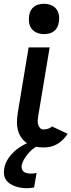

<svg xmlns="http://www.w3.org/2000/svg" viewBox="-77 -770 377 1013"><path d="M153 8Q129 8 107 3Q85 -2 66.5 -14Q48 -26 35.5 -44Q23 -62 17.5 -83.5Q12 -105 12.5 -128.5Q13 -152 17 -176L74 -520H185L125 -160Q123 -148 122 -136.5Q121 -125 124 -114Q127 -103 134 -95Q141 -87 153 -87Q164 -87 176 -90.5Q188 -94 197 -103L280 -64Q270 -48 256 -34Q242 -20 225 -10Q208 0 189.5 4Q171 8 153 8ZM65 223Q49 223 33.5 220.5Q18 218 3.5 213Q-11 208 -23.5 200Q-36 192 -44.5 180Q-53 168 -55.5 152.5Q-58 137 -55 121Q-51 92 -32.5 65Q-14 38 11.5 18Q37 -2 66 -14.5Q95 -27 125 -33L120 0Q105 8 92 19.5Q79 31 68 44.5Q57 58 48.5 73Q40 88 37 104Q36 114 39 123Q42 132 49.5 137Q57 142 67 144Q77 146 87 146Q94 146 101.5 145Q109 144 116 142L103 219Q93 221 83.5 222Q74 223 65 223ZM155 -590Q136 -590 118.5 -597Q101 -604 90 -618Q79 -632 76.5 -651Q74 -670 77 -689Q79 -703 85.5 -715Q92 -727 103.5 -735.5Q115 -744 128.5 -747Q142 -750 155 -750Q174 -750 192 -743Q210 -736 220.5 -722Q231 -708 234 -689Q237 -670 233 -651Q231 -637 224.5 -625Q218 -613 206.5 -604.5Q195 -596 181.5 -593Q168 -590 155 -590Z"/></svg>

Font: Iosevka QP
Style: Bold Italic
Weight: 700
Italic angle: -9°
Designer: Belleve Invis
Foundry: Belleve Invis
Version: Version 20.0.0; ttfautohint (v1.8.4)